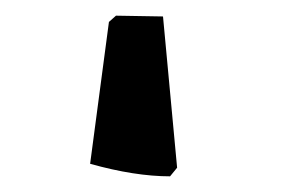

<svg xmlns="http://www.w3.org/2000/svg" viewBox="-20 11 369 245"><path d="M95 220 119 39 128 31 188 32 206 225 197 236Q152 236 95 220Z"/></svg>

Font: Alegreya
Style: Bold
Weight: 700
Designer: Juan Pablo del Peral
Foundry: Huerta Tipografica
Version: Version 2.008; ttfautohint (v1.8)